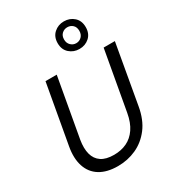

<svg xmlns="http://www.w3.org/2000/svg" viewBox="-230 -1104 1127 1244"><g transform="rotate(-30 334.0 -482.0)"><path d="M282 12Q200 12 147.5 -20.5Q95 -53 75 -114Q55 -175 70 -258L149 -700H233L154 -258Q144 -198 155.5 -154.5Q167 -111 201.5 -87.5Q236 -64 296 -64Q349 -64 391.5 -84Q434 -104 463.5 -147Q493 -190 505 -258L584 -700H668L590 -258Q574 -165 528.5 -105.5Q483 -46 419 -17Q355 12 282 12ZM445 -770Q402 -770 371 -797.5Q340 -825 340 -873Q340 -921 371 -948.5Q402 -976 445 -976Q489 -976 519.5 -948.5Q550 -921 550 -873Q550 -825 519.5 -797.5Q489 -770 445 -770ZM445 -813Q469 -813 485.5 -829.5Q502 -846 502 -873Q502 -901 485.5 -916.5Q469 -932 445 -932Q422 -932 405 -916.5Q388 -901 388 -873Q388 -846 405 -829.5Q422 -813 445 -813Z"/></g></svg>

Font: DM Sans 24pt
Style: Italic
Weight: 400
Italic angle: -10°
Designer: Colophon Foundry, Jonny Pinhorn
Foundry: Colophon Foundry
Version: Version 4.004;gftools[0.9.30]